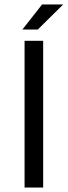

<svg xmlns="http://www.w3.org/2000/svg" viewBox="-20 -838 303 858"><path d="M89.8 -655.8H172.9V0H89.8ZM148.9 -706.1H80.1L168 -817.9H262.2Z"/></svg>

Font: SourceSansPro-Regular
Style: Regular
Weight: 400
Designer: Paul D. Hunt
Foundry: Adobe Systems Incorporated
Version: Version 1.050;PS Version 1.000;hotconv 1.0.70;makeotf.lib2.5